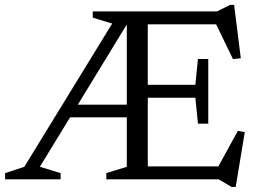

<svg xmlns="http://www.w3.org/2000/svg" viewBox="-30 -722 1042 773"><path d="M231.5 -249.5V-300.5H522.5V-249.5ZM451.5 -676H498.5V-653L130.5 -50.5L214 -25V0H-9.5V-25L68 -50.5ZM343.5 -651V-676H461L440 -621.5ZM808.5 -484.5V-354V-224H767L756.5 -328.5H513V-380.5H756.5L767 -484.5ZM939.5 -487.5 908 -484 832.5 -640 862 -624H513V-676H843.5L896.5 -702.5H912.5ZM839.5 -34.5 927.5 -195 955.5 -190 919 30.5H902L850.5 0H513V-52H863.5ZM398 0V-25L480.5 -50.5V-676H565V0Z"/></svg>

Font: Newsreader 16pt 16pt
Style: Regular
Weight: 400
Version: Version 1.003